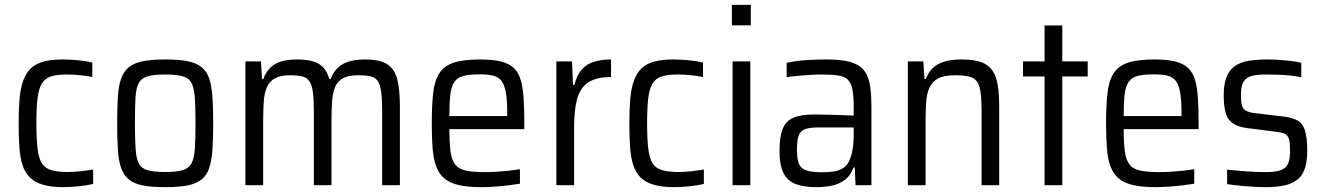

<svg xmlns="http://www.w3.org/2000/svg" viewBox="-20 -763 5453 791"><path d="M241.7 8Q191.1 8 157 -2Q122.9 -12.1 102.9 -32.1Q82.8 -52.2 72.8 -82.9Q62.8 -113.7 59.8 -156.9Q56.8 -200.2 56.8 -255.1Q56.8 -314.2 60.8 -358.1Q64.8 -401.9 76.5 -433Q88.2 -464 108.5 -482.7Q128.8 -501.3 160.4 -509.6Q192 -518 238.8 -518Q270 -518 304.1 -514.5Q338.2 -510.9 360.3 -505.4V-445.7Q338.9 -450.2 309.8 -453.2Q280.7 -456.1 255.7 -456.1Q214.7 -456.1 189.7 -448Q164.8 -439.8 152 -418.4Q139.3 -396.9 134.6 -357.6Q129.9 -318.3 129.9 -255.5Q129.9 -191.7 134.6 -151.7Q139.3 -111.6 152.3 -90.7Q165.4 -69.7 191.3 -62.1Q217.2 -54.4 258.2 -54.4Q284 -54.4 312.8 -57.6Q341.5 -60.8 363.7 -64.7V-5.1Q341 0.5 307.2 4.2Q273.4 8 241.7 8Z M661.5 8Q605.3 8 568.7 1Q532 -6.1 511 -23.4Q489.9 -40.7 479.2 -70.7Q468.4 -100.7 465.6 -145.9Q462.8 -191.2 462.8 -255.1Q462.8 -319 465.6 -364.2Q468.4 -409.4 479.2 -439.4Q489.9 -469.4 511 -486.4Q532 -503.5 568.7 -510.7Q605.3 -518 661.5 -518Q716.5 -518 752.4 -511Q788.3 -504 810.1 -486.7Q831.9 -469.4 841.9 -439.4Q851.9 -409.4 855.2 -364.2Q858.4 -319 858.4 -255.1Q858.4 -191.2 855.2 -145.9Q851.9 -100.7 841.9 -70.7Q831.9 -40.7 810.1 -23.4Q788.3 -6.1 752.4 1Q716.5 8 661.5 8ZM659.9 -54.4Q707 -54.4 732.2 -61.8Q757.5 -69.2 768.7 -89.6Q780 -110.1 782.7 -150.2Q785.4 -190.2 785.4 -255.1Q785.4 -319.4 782.7 -359.4Q780 -399.4 769.2 -420.4Q758.5 -441.4 732.7 -448.7Q707 -456.1 660.4 -456.1Q614.8 -456.1 588.8 -448.7Q562.8 -441.4 551.5 -420.4Q540.3 -399.4 538.1 -359.4Q535.9 -319.4 535.9 -254.5Q535.9 -190.2 538.6 -150.2Q541.3 -110.1 551.8 -89.6Q562.4 -69.2 588.3 -61.8Q614.3 -54.4 659.9 -54.4Z M991.1 0V-510H1055.1L1059.6 -437.6H1064.7Q1073.9 -462.6 1090.2 -480.7Q1106.6 -498.8 1134.2 -508.4Q1161.8 -518 1202.7 -518Q1264.8 -518 1294.6 -499.4Q1324.5 -480.7 1336.5 -437.6H1342.6Q1351.8 -462.5 1368.8 -480.9Q1385.8 -499.3 1414.7 -508.6Q1443.6 -518 1483.6 -518Q1545.8 -518 1576.2 -497.7Q1606.5 -477.4 1617 -434.9Q1627.5 -392.5 1627.5 -323.8V0H1554.5V-296.5Q1554.5 -349.8 1550.8 -380.9Q1547.1 -411.9 1537.4 -427.5Q1527.6 -443 1507.9 -447.9Q1488.3 -452.9 1455.9 -452.9Q1416.4 -452.9 1393.8 -441.2Q1371.3 -429.5 1361.2 -405.9Q1351.1 -382.4 1348.4 -347.3Q1345.6 -312.3 1345.6 -264.5V0H1273.1V-296.5Q1273.1 -349.3 1269.4 -380.3Q1265.7 -411.4 1255.4 -427.2Q1245.2 -443 1225.8 -447.9Q1206.4 -452.9 1174.5 -452.9Q1135.4 -452.9 1112.9 -440.5Q1090.4 -428.1 1079.8 -404.3Q1069.2 -380.6 1066.7 -345.5Q1064.2 -310.5 1064.2 -264.5V0Z M1962.2 8Q1906.8 8 1869.9 -0.6Q1832.9 -9.2 1810.8 -27.8Q1788.8 -46.3 1777.3 -76.6Q1765.8 -106.9 1762.3 -151.1Q1758.8 -195.3 1758.8 -254Q1758.8 -326.8 1764.2 -377.3Q1769.5 -427.8 1788.8 -459.4Q1808.2 -490.9 1848.2 -504.5Q1888.3 -518 1958.7 -518Q2011.5 -518 2044.9 -509.4Q2078.3 -500.8 2097.7 -482Q2117 -463.1 2125.7 -432.1Q2134.5 -401 2137.2 -356.8Q2140 -312.7 2140 -255.5V-231H1831.3Q1831.3 -176.4 1835.8 -141.2Q1840.3 -106.1 1854.1 -86.8Q1868 -67.5 1897.5 -60.7Q1926.9 -53.9 1977 -53.9Q1999.3 -53.9 2024.4 -55.3Q2049.4 -56.8 2074.9 -59.5Q2100.3 -62.3 2122 -65.7V-6.1Q2103.9 -3.1 2077.1 0.2Q2050.3 3.5 2020.2 5.7Q1990.2 8 1962.2 8ZM2069.7 -266.3V-294.4Q2069.7 -349.1 2064 -381.4Q2058.4 -413.7 2045.9 -430Q2033.4 -446.3 2011.3 -451.5Q1989.2 -456.7 1956.3 -456.7Q1914.7 -456.7 1890 -450.5Q1865.3 -444.4 1852.3 -426.2Q1839.3 -408 1835.3 -374.1Q1831.3 -340.2 1831.3 -284.8H2088.7Z M2272.1 0V-510H2336.6L2340.6 -413.2H2346.3Q2356.8 -454.9 2377.7 -477.5Q2398.6 -500.1 2428.5 -509Q2458.4 -518 2497.3 -518V-445.6Q2436.6 -445.6 2403.4 -423.4Q2370.3 -401.2 2357.7 -355.8Q2345.2 -310.4 2345.2 -239.4V0Z M2757.7 8Q2707.1 8 2673 -2Q2638.9 -12.1 2618.9 -32.1Q2598.8 -52.2 2588.8 -82.9Q2578.8 -113.7 2575.8 -156.9Q2572.8 -200.2 2572.8 -255.1Q2572.8 -314.2 2576.8 -358.1Q2580.8 -401.9 2592.5 -433Q2604.2 -464 2624.5 -482.7Q2644.8 -501.3 2676.4 -509.6Q2708 -518 2754.8 -518Q2786 -518 2820.1 -514.5Q2854.2 -510.9 2876.3 -505.4V-445.7Q2854.9 -450.2 2825.8 -453.2Q2796.7 -456.1 2771.7 -456.1Q2730.7 -456.1 2705.7 -448Q2680.8 -439.8 2668 -418.4Q2655.3 -396.9 2650.6 -357.6Q2645.9 -318.3 2645.9 -255.5Q2645.9 -191.7 2650.6 -151.7Q2655.3 -111.6 2668.3 -90.7Q2681.4 -69.7 2707.3 -62.1Q2733.2 -54.4 2774.2 -54.4Q2800 -54.4 2828.8 -57.6Q2857.5 -60.8 2879.7 -64.7V-5.1Q2857 0.5 2823.2 4.2Q2789.4 8 2757.7 8Z M2995.2 -658.6V-743H3073.1V-658.6ZM2998.1 0V-510H3071.2V0Z M3342.4 8Q3291.2 8 3257.7 -4.9Q3224.2 -17.8 3207.8 -50.1Q3191.4 -82.4 3191.4 -140.2Q3191.4 -197.8 3203.9 -230.7Q3216.5 -263.5 3247.3 -277.3Q3278.1 -291.2 3332.7 -291.2Q3344.6 -291.2 3363 -290.9Q3381.5 -290.7 3405.2 -290Q3428.8 -289.2 3452.5 -288.5Q3476.2 -287.7 3497 -286.7V-321.8Q3497 -369.1 3491.6 -395.9Q3486.1 -422.7 3472 -435.7Q3457.9 -448.7 3430.7 -452.4Q3403.4 -456.1 3359.9 -456.1Q3341 -456.1 3315.9 -454.4Q3290.8 -452.7 3265.8 -450.4Q3240.8 -448.2 3220.8 -445.3V-504.4Q3256.7 -512 3298 -515Q3339.4 -518 3383.3 -518Q3431.1 -518 3464.3 -511.9Q3497.4 -505.8 3518.2 -492.2Q3539.1 -478.6 3550.3 -456Q3561.6 -433.4 3565.8 -400.3Q3570.1 -367.3 3570.1 -322.9V0H3504.6L3501.6 -72.8H3495.9Q3483.9 -38.7 3459.5 -21.1Q3435.1 -3.5 3404.8 2.3Q3374.5 8 3342.4 8ZM3367.3 -53.3Q3394.3 -53.3 3416 -56.8Q3437.7 -60.3 3454 -70.8Q3470.4 -81.4 3478.7 -100.3Q3488.6 -122.7 3492.8 -148.2Q3497 -173.6 3497 -207.3V-238H3351.4Q3315.6 -238 3296.5 -231Q3277.5 -224.1 3270.4 -204.5Q3263.3 -184.8 3263.3 -145.6Q3263.3 -107.8 3271.4 -88.1Q3279.5 -68.5 3302 -60.9Q3324.6 -53.3 3367.3 -53.3Z M3720.1 0V-510H3784.1L3788.6 -437.6H3794.3Q3803.9 -463.2 3821.2 -481Q3838.5 -498.8 3868.1 -508.4Q3897.6 -518 3942.4 -518Q3992.6 -518 4023.2 -506.7Q4053.8 -495.4 4069.4 -471.3Q4085.1 -447.3 4090.8 -410.1Q4096.5 -372.9 4096.5 -321.1V0H4024V-296.5Q4024 -348.7 4020.1 -379.8Q4016.2 -410.8 4005 -426.7Q3993.7 -442.5 3971.4 -447.7Q3949 -452.9 3913.2 -452.9Q3869.2 -452.9 3844.8 -439.7Q3820.3 -426.5 3809.2 -402.2Q3798.2 -377.9 3795.7 -343.1Q3793.2 -308.3 3793.2 -264.5V0Z M4283.4 0V-448.1H4194.7V-510H4283.4V-658H4356.4V-510H4461.1V-448.1H4356.4V0Z M4740.2 8Q4684.8 8 4647.9 -0.6Q4610.9 -9.2 4588.8 -27.8Q4566.8 -46.3 4555.3 -76.6Q4543.8 -106.9 4540.3 -151.1Q4536.8 -195.3 4536.8 -254Q4536.8 -326.8 4542.2 -377.3Q4547.5 -427.8 4566.8 -459.4Q4586.2 -490.9 4626.2 -504.5Q4666.3 -518 4736.7 -518Q4789.5 -518 4822.9 -509.4Q4856.3 -500.8 4875.7 -482Q4895 -463.1 4903.7 -432.1Q4912.5 -401 4915.2 -356.8Q4918 -312.7 4918 -255.5V-231H4609.3Q4609.3 -176.4 4613.8 -141.2Q4618.3 -106.1 4632.1 -86.8Q4646 -67.5 4675.5 -60.7Q4704.9 -53.9 4755 -53.9Q4777.3 -53.9 4802.4 -55.3Q4827.4 -56.8 4852.9 -59.5Q4878.3 -62.3 4900 -65.7V-6.1Q4881.9 -3.1 4855.1 0.2Q4828.3 3.5 4798.2 5.7Q4768.2 8 4740.2 8ZM4847.7 -266.3V-294.4Q4847.7 -349.1 4842 -381.4Q4836.4 -413.7 4823.9 -430Q4811.4 -446.3 4789.3 -451.5Q4767.2 -456.7 4734.3 -456.7Q4692.7 -456.7 4668 -450.5Q4643.3 -444.4 4630.3 -426.2Q4617.3 -408 4613.3 -374.1Q4609.3 -340.2 4609.3 -284.8H4866.7Z M5195.1 8Q5171 8 5141.6 6.2Q5112.3 4.5 5084.7 1.7Q5057 -1.1 5035.4 -4.6V-64.3Q5054.9 -62.3 5074.3 -60.3Q5093.7 -58.3 5113 -57.1Q5132.3 -55.9 5152.1 -54.9Q5172 -53.9 5192.3 -53.9Q5235.9 -53.9 5257.6 -62.4Q5279.4 -70.9 5287 -89.7Q5294.7 -108.6 5294.7 -139Q5294.7 -172.3 5290.7 -188.4Q5286.8 -204.6 5274.2 -211Q5261.6 -217.3 5235.9 -220.3L5118.3 -235.3Q5080.3 -240.3 5059.1 -254.8Q5037.8 -269.2 5029.6 -297.7Q5021.4 -326.1 5021.4 -369.7Q5021.4 -417.7 5033.7 -447.2Q5045.9 -476.7 5069.3 -492.1Q5092.6 -507.4 5125.4 -512.7Q5158.2 -518 5199.8 -518Q5224 -518 5249.4 -516.2Q5274.8 -514.5 5298.9 -511.7Q5323 -508.9 5341 -504.4V-444.7Q5319.6 -449.2 5296.6 -451.7Q5273.5 -454.1 5249.3 -455.1Q5225.1 -456.1 5198.9 -456.1Q5164.5 -456.1 5140.8 -451.2Q5117.2 -446.3 5104.7 -428.7Q5092.3 -411.1 5092.3 -373.5Q5092.3 -344.6 5096.4 -329.2Q5100.5 -313.8 5112.8 -306.9Q5125.1 -300 5149.3 -297L5267.2 -283Q5303.1 -278.6 5324.4 -267.2Q5345.6 -255.8 5355.6 -227.2Q5365.5 -198.6 5365.5 -141.2Q5365.5 -96.9 5355.4 -67.8Q5345.3 -38.6 5324 -22.3Q5302.6 -6 5271.1 1Q5239.5 8 5195.1 8Z"/></svg>

Font: Saira Thin SemiCondensed
Style: Regular
Weight: 100
Width: 4
Version: Version 1.101